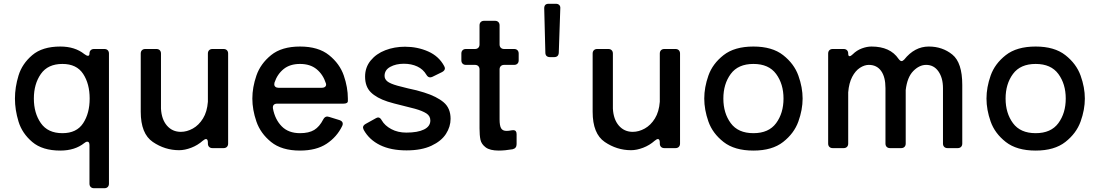

<svg xmlns="http://www.w3.org/2000/svg" viewBox="-20 -783 5803 1015"><path d="M445 -488Q453 -488 453 -500Q453 -511 459.5 -517.5Q466 -524 477 -524H532Q543 -524 549.5 -517.5Q556 -511 556 -500V188Q556 199 549.5 205.5Q543 212 532 212H477Q466 212 459.5 205.5Q453 199 453 188V-15Q453 -34 442 -34Q434 -34 426 -27Q376 13 299 13Q204 13 150.5 -32.5Q97 -78 78 -140Q59 -202 59 -262Q59 -322 78 -384Q97 -446 150.5 -491.5Q204 -537 299 -537Q376 -537 426 -497Q438 -488 445 -488ZM454 -262Q454 -340 419.5 -392.5Q385 -445 310 -445Q233 -445 196 -392Q159 -339 159 -262Q159 -185 196 -132Q233 -79 310 -79Q385 -79 419.5 -131.5Q454 -184 454 -262Z M1079 -500Q1079 -511 1085.5 -517.5Q1092 -524 1103 -524H1162Q1173 -524 1179.5 -517.5Q1186 -511 1186 -500V-24Q1186 -13 1179.5 -6.5Q1173 0 1162 0H1103Q1092 0 1085.5 -6.5Q1079 -13 1079 -24V-29Q1079 -48 1069 -48Q1063 -48 1052 -39Q1025 -15 991 -2Q957 11 927 11Q852 11 788 -32.5Q724 -76 724 -192V-500Q724 -511 730.5 -517.5Q737 -524 748 -524H807Q818 -524 824.5 -517.5Q831 -511 831 -500V-209Q834 -152 862.5 -119Q891 -86 936 -86Q968 -86 999.5 -103.5Q1031 -121 1053 -156.5Q1075 -192 1079 -245Z M1795 -235H1445Q1433 -235 1427 -228.5Q1421 -222 1423 -209Q1434 -151 1469.5 -115Q1505 -79 1566 -79Q1613 -79 1641 -96Q1669 -113 1689 -152Q1697 -167 1710 -167Q1712 -167 1720 -165L1775 -148Q1792 -142 1792 -129Q1792 -123 1789 -117Q1761 -59 1706.5 -23Q1652 13 1566 13Q1469 13 1413 -32.5Q1357 -78 1335.5 -140.5Q1314 -203 1314 -262Q1314 -321 1335.5 -383.5Q1357 -446 1413 -491.5Q1469 -537 1566 -537Q1663 -537 1719.5 -491.5Q1776 -446 1797.5 -383.5Q1819 -321 1819 -262V-249Q1819 -235 1795 -235ZM1431 -346Q1430 -343 1430 -337Q1430 -329 1436 -324Q1442 -319 1452 -319H1681Q1694 -319 1700 -325.5Q1706 -332 1703 -342Q1688 -389 1654 -417Q1620 -445 1566 -445Q1513 -445 1479.5 -418Q1446 -391 1431 -346Z M1903 -96Q1899 -106 1899 -109Q1899 -120 1913 -128L1967 -158Q1974 -162 1979 -162Q1990 -162 1998 -147Q2014 -119 2048.5 -100.5Q2083 -82 2128 -82Q2188 -82 2221.5 -98.5Q2255 -115 2255 -146Q2255 -170 2234 -183.5Q2213 -197 2174 -208Q2153 -214 2111 -224Q2057 -237 2029 -246Q1971 -265 1940.5 -295Q1910 -325 1910 -378Q1910 -427 1939.5 -463Q1969 -499 2017 -517.5Q2065 -536 2121 -536Q2187 -536 2243.5 -511Q2300 -486 2328 -434Q2332 -426 2332 -422Q2332 -410 2317 -402L2266 -377Q2259 -374 2254 -374Q2242 -374 2234 -388Q2217 -417 2186 -431.5Q2155 -446 2115 -446Q2073 -446 2043 -429.5Q2013 -413 2013 -382Q2013 -365 2027.5 -353Q2042 -341 2081 -330L2136 -316Q2185 -306 2222 -294Q2289 -273 2325.5 -242Q2362 -211 2362 -155Q2362 -113 2337.5 -75Q2313 -37 2260.5 -12.5Q2208 12 2129 12Q2046 12 1989 -16Q1932 -44 1903 -96Z M2722 -500V-464Q2722 -453 2715.5 -446.5Q2709 -440 2698 -440H2645Q2634 -440 2627.5 -433.5Q2621 -427 2621 -416V-152Q2621 -119 2629 -105Q2637 -91 2658 -91Q2669 -91 2684 -94Q2687 -95 2693 -95Q2711 -95 2711 -74V-21Q2711 1 2690 6Q2649 13 2617 13Q2570 13 2547.5 -4Q2525 -21 2520 -44Q2515 -67 2515 -104V-416Q2515 -427 2508.5 -433.5Q2502 -440 2491 -440H2443Q2432 -440 2425.5 -446.5Q2419 -453 2419 -464V-500Q2419 -511 2425.5 -517.5Q2432 -524 2443 -524H2491Q2502 -524 2508.5 -530.5Q2515 -537 2515 -548V-649Q2515 -660 2521.5 -666.5Q2528 -673 2539 -673H2597Q2608 -673 2614.5 -666.5Q2621 -660 2621 -649V-548Q2621 -537 2627.5 -530.5Q2634 -524 2645 -524H2698Q2709 -524 2715.5 -517.5Q2722 -511 2722 -500Z M2888 -481H2909Q2933 -481 2934 -505L2942 -739Q2943 -750 2936.5 -756.5Q2930 -763 2919 -763H2880Q2857 -763 2857 -739L2863 -505Q2863 -493 2869.5 -487Q2876 -481 2888 -481Z M3468 -500Q3468 -511 3474.5 -517.5Q3481 -524 3492 -524H3551Q3562 -524 3568.5 -517.5Q3575 -511 3575 -500V-24Q3575 -13 3568.5 -6.5Q3562 0 3551 0H3492Q3481 0 3474.5 -6.5Q3468 -13 3468 -24V-29Q3468 -48 3458 -48Q3452 -48 3441 -39Q3414 -15 3380 -2Q3346 11 3316 11Q3241 11 3177 -32.5Q3113 -76 3113 -192V-500Q3113 -511 3119.5 -517.5Q3126 -524 3137 -524H3196Q3207 -524 3213.5 -517.5Q3220 -511 3220 -500V-209Q3223 -152 3251.5 -119Q3280 -86 3325 -86Q3357 -86 3388.5 -103.5Q3420 -121 3442 -156.5Q3464 -192 3468 -245Z M3703 -262Q3703 -321 3725 -383.5Q3747 -446 3805 -491.5Q3863 -537 3963 -537Q4062 -537 4120 -491.5Q4178 -446 4200.5 -383.5Q4223 -321 4223 -262Q4223 -203 4200.5 -140.5Q4178 -78 4120 -32.5Q4062 13 3963 13Q3863 13 3805 -32.5Q3747 -78 3725 -140.5Q3703 -203 3703 -262ZM4122 -262Q4122 -339 4083 -392Q4044 -445 3963 -445Q3882 -445 3843 -392Q3804 -339 3804 -262Q3804 -185 3843 -132Q3882 -79 3963 -79Q4044 -79 4083 -132Q4122 -185 4122 -262Z M5067 -334V-24Q5067 -13 5060.5 -6.5Q5054 0 5043 0H4989Q4978 0 4971.5 -6.5Q4965 -13 4965 -24V-317Q4965 -371 4941 -405.5Q4917 -440 4876 -440Q4840 -440 4808 -407.5Q4776 -375 4768 -307V-24Q4768 -13 4761.5 -6.5Q4755 0 4744 0H4685Q4674 0 4667.5 -6.5Q4661 -13 4661 -24V-317Q4661 -376 4638 -408Q4615 -440 4573 -440Q4550 -440 4526 -424.5Q4502 -409 4485 -376.5Q4468 -344 4464 -295V-24Q4464 -13 4457.5 -6.5Q4451 0 4440 0H4382Q4371 0 4364.5 -6.5Q4358 -13 4358 -24V-500Q4358 -511 4364.5 -517.5Q4371 -524 4382 -524H4440Q4451 -524 4457.5 -517.5Q4464 -511 4464 -500Q4464 -486 4471 -486Q4478 -486 4488 -496Q4509 -517 4536 -527Q4563 -537 4587 -537Q4686 -537 4730 -472Q4739 -460 4746 -460Q4752 -460 4760 -468Q4815 -537 4890 -537Q4962 -537 5014.5 -494.5Q5067 -452 5067 -334Z M5195 -262Q5195 -321 5217 -383.5Q5239 -446 5297 -491.5Q5355 -537 5455 -537Q5554 -537 5612 -491.5Q5670 -446 5692.5 -383.5Q5715 -321 5715 -262Q5715 -203 5692.5 -140.5Q5670 -78 5612 -32.5Q5554 13 5455 13Q5355 13 5297 -32.5Q5239 -78 5217 -140.5Q5195 -203 5195 -262ZM5614 -262Q5614 -339 5575 -392Q5536 -445 5455 -445Q5374 -445 5335 -392Q5296 -339 5296 -262Q5296 -185 5335 -132Q5374 -79 5455 -79Q5536 -79 5575 -132Q5614 -185 5614 -262Z"/></svg>

Font: Shippori Gochic B2 Bold
Style: Regular
Weight: 700
Designer: FONTDASU
Foundry: FONTDASU / Google Inc. / but / Adobe
Version: Version 1.130